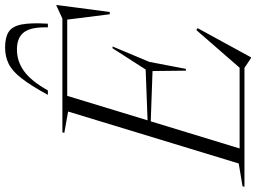

<svg xmlns="http://www.w3.org/2000/svg" viewBox="-188 -834 1006 754"><g transform="rotate(-90 315.0 -457.0)"><path d="M463.5 25.5 425.5 0H-41.5L-39.5 -7.5L50 -22.5L254 -692.5L170 -707.5L172.5 -715H619L670 -738.5H672.5L645 -529H636L615 -696H315.5L219.5 -380.5L419 -388L502.5 -518H509.5L449 -373.5L421.5 -230H414.5L413 -361L215.5 -368L109 -19H426L574 -189L581.5 -184L467 25.5ZM497.5 -893.5Q450.5 -893.5 411.8 -865Q373 -836.5 337 -772H319.5Q356 -839 384.5 -875.5Q413 -912 441.5 -926Q470 -940 505.5 -940Q545 -940 566.8 -926Q588.5 -912 595.8 -875.8Q603 -839.5 599 -772H584.5Q586.5 -837 565.8 -865.2Q545 -893.5 497.5 -893.5Z"/></g></svg>

Font: Newsreader Display Light
Style: Italic
Weight: 300
Italic angle: -17°
Designer: Hugues Gentile
Foundry: Production Type
Version: Version 1.001